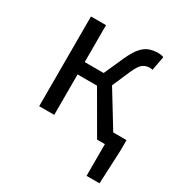

<svg xmlns="http://www.w3.org/2000/svg" viewBox="-158 -613 853 901"><g transform="rotate(30 268.0 -162.0)"><path d="M438 172V0H411.8V-67H516.6V-14.9L508.2 172ZM82 0V-486.1H163.5V-286.1H266.1L314.4 -394.1Q334.2 -437.4 353.6 -458.9Q373 -480.5 394.7 -488Q416.3 -495.6 442.7 -495.6Q459.5 -495.6 471.5 -490.1L456.9 -413Q452.9 -415 449.3 -415.4Q445.7 -415.7 440.7 -415.7Q422.1 -415.7 405.7 -404.8Q389.3 -393.8 370.6 -351.5L329.1 -255.7L485.6 0H395.7L268.8 -219.1H163.5V0Z"/></g></svg>

Font: SourceSans3VF
Style: Regular
Weight: 200
Designer: Paul D. Hunt
Foundry: Adobe
Version: Version 3.052;hotconv 1.1.0;makeotfexe 2.6.0